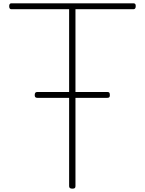

<svg xmlns="http://www.w3.org/2000/svg" viewBox="-20 -1116 868 1150"><path d="M413 14Q394 14 394 -1V-1061H46Q42 -1061 38.5 -1065Q35 -1069 35 -1079Q35 -1088 38.5 -1092Q42 -1096 46 -1096H781Q786 -1096 789.5 -1092.5Q793 -1089 793 -1080Q793 -1070 789.5 -1065.5Q786 -1061 781 -1061H432V-1Q432 7 428 10.5Q424 14 413 14ZM203 -530Q195 -530 191.5 -534Q188 -538 188 -546Q188 -556 191.5 -560.5Q195 -565 203 -565H623Q632 -565 635 -560.5Q638 -556 638 -546Q638 -538 635 -534Q632 -530 623 -530Z"/></svg>

Font: Playwrite FR Moderne Thin
Style: Regular
Weight: 250
Version: Version 1.002